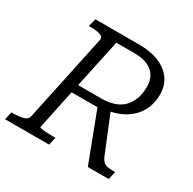

<svg xmlns="http://www.w3.org/2000/svg" viewBox="-175 -873 1043 1035"><g transform="rotate(30 346.5 -355.0)"><path d="M373 -323 443 -344 544 -97Q552 -77 562.5 -66.5Q573 -56 588 -53Q603 -50 624 -50H637L626 0H496ZM266 -49 255 0H-19L-8 -49H3Q39 -49 65 -56Q91 -63 95 -84L210 -625Q214 -646 192 -653.5Q170 -661 132 -661H121L133 -710H403Q481 -710 532.5 -687.5Q584 -665 611 -625.5Q638 -586 638 -533Q638 -486 622.5 -448.5Q607 -411 579 -383.5Q551 -356 512 -338.5Q473 -321 425 -315Q414 -312 404.5 -310Q395 -308 387 -306.5Q379 -305 371 -305H219L167 -59Q167 -56 179.5 -53.5Q192 -51 211.5 -50Q231 -49 251 -49ZM404 -657H294L230 -356H373Q419 -356 453.5 -368Q488 -380 510.5 -403.5Q533 -427 544.5 -459.5Q556 -492 556 -533Q556 -572 539.5 -599.5Q523 -627 490 -642Q457 -657 404 -657Z"/></g></svg>

Font: Roboto Serif 20pt Light
Style: Italic
Weight: 300
Italic angle: -10°
Version: Version 1.007